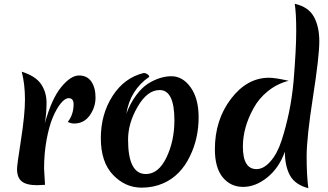

<svg xmlns="http://www.w3.org/2000/svg" viewBox="-20 -977 1736 1015"><path d="M217 -325Q253 -455 303.5 -516.5Q354 -578 397.5 -578Q441 -578 463 -545.5Q485 -513 485 -461.5Q485 -410 454.5 -367Q424 -324 371 -324Q357 -324 338 -332Q369 -371 369 -426Q369 -458 343 -458Q324 -458 302 -431.5Q280 -405 260 -358.5Q240 -312 226.5 -239.5Q213 -167 213 -85Q213 -75 218 0Q186 2 177 2Q120 2 95 -18Q70 -38 70 -84Q70 -104 91 -238Q112 -372 112 -451.5Q112 -531 95 -598Q168 -575 197 -532.5Q226 -490 226 -433.5Q226 -377 217 -325Z M824 -501Q759 -501 708 -413.5Q657 -326 657 -239Q657 -57 751 -57Q818 -57 860 -144.5Q902 -232 902 -341Q902 -501 824 -501ZM739 -591Q750 -591 759.5 -584.5Q769 -578 769 -571Q668 -501 648 -376Q669 -432 699.5 -473Q730 -514 763 -535Q826 -574 886 -574Q946 -574 988 -515Q1030 -456 1030 -357Q1030 -246 985 -153Q935 -48 843 -8Q791 15 729 15Q642 15 577.5 -52.5Q513 -120 513 -246.5Q513 -373 575 -469.5Q637 -566 739 -591Z M1264 -202Q1264 -83 1336 -83Q1374 -83 1410 -124Q1446 -165 1468.5 -234Q1491 -303 1507.5 -381.5Q1524 -460 1532 -548Q1546 -718 1546 -813.5Q1546 -909 1538 -957Q1610 -941 1639 -889Q1668 -837 1668 -758Q1668 -679 1634.5 -464Q1601 -249 1601 -150Q1601 -51 1610 18Q1539 -1 1512.5 -50.5Q1486 -100 1486 -175Q1455 -89 1393 -39Q1331 11 1265 11Q1199 11 1157.5 -39.5Q1116 -90 1116 -188Q1116 -343 1201 -454.5Q1286 -566 1402 -566Q1435 -566 1506 -550Q1444 -534 1395.5 -494.5Q1347 -455 1320 -404Q1264 -303 1264 -202Z"/></svg>

Font: Merienda One
Style: Regular
Weight: 400
Designer: Eduardo Rodriguez Tunni
Foundry: Eduardo Rodriguez Tunni
Version: Version 1.001